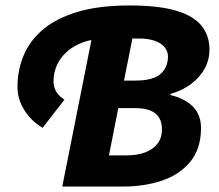

<svg xmlns="http://www.w3.org/2000/svg" viewBox="-20 -683 801 703"><path d="M208 0 323 -578H472L434 -388H476Q540 -388 567.5 -412Q595 -436 595 -476Q595 -496 582 -511Q569 -526 545.5 -534Q522 -542 487 -542H376Q322 -542 284 -528Q246 -514 222 -491Q198 -468 187 -441Q176 -414 176 -387Q176 -363 186.5 -346.5Q197 -330 216 -318L136 -215Q94 -240 69 -280Q44 -320 44 -365Q44 -426 66.5 -480Q89 -534 137.5 -575Q186 -616 264 -639.5Q342 -663 455 -663Q560 -663 624.5 -644Q689 -625 718 -588.5Q747 -552 747 -502Q747 -465 730 -433Q713 -401 681 -376.5Q649 -352 604 -339V-335Q641 -326 666 -309.5Q691 -293 703.5 -269.5Q716 -246 716 -215Q716 -138 676.5 -90.5Q637 -43 572.5 -21.5Q508 0 432 0ZM379 -114H441Q484 -114 513 -125.5Q542 -137 557.5 -158Q573 -179 573 -209Q573 -248 549 -267.5Q525 -287 476 -287H413Z"/></svg>

Font: Source Sans 3 ExtraLight ExtraBold
Style: Italic
Weight: 800
Italic angle: -11°
Version: Version 3.052;hotconv 1.1.0;makeotfexe 2.6.0